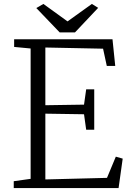

<svg xmlns="http://www.w3.org/2000/svg" viewBox="-20 -958 678 978"><path d="M50 0ZM136 -47V-711L52 -719V-758H553L567 -622H524L505 -710L211 -716V-422L408 -425L419 -503H460V-297H419L408 -376L211 -379V-44L525 -52L570 -160L605 -150L584 0H50V-35ZM201 -938 324 -849 448 -938 480 -918 362 -793H284L165 -917Z"/></svg>

Font: Martel Light
Style: Regular
Weight: 300
Designer: Dan Reynolds
Foundry: Dan Reynolds
Version: Version 1.001; ttfautohint (v1.1) -l 5 -r 5 -G 72 -x 0 -D la